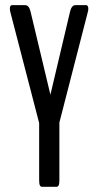

<svg xmlns="http://www.w3.org/2000/svg" viewBox="-20 -722 378 742"><path d="M143.1 0Q137.2 0 134.3 -5.4Q131.3 -10.7 131.3 -25.4V-246.6L20.5 -673.3Q18.1 -681.6 18.1 -689Q18.1 -702.1 26.9 -702.1H77.1Q91.8 -702.1 97.7 -678.7L174.8 -356L251 -678.2Q253.4 -689 258.8 -695.6Q264.2 -702.1 270 -702.1H312.5Q321.3 -702.1 321.3 -688Q321.3 -681.2 318.8 -673.3L209.5 -248.5V-25.4Q209.5 -10.7 206.5 -5.4Q203.6 0 197.8 0Z"/></svg>

Font: BenchNine
Style: Regular
Weight: 400
Designer: Vernon Adams
Foundry: Vernon Adams
Version: Version 1 ; ttfautohint (v0.92.18-e454-dirty) -l 8 -r 50 -G 